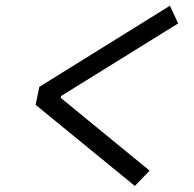

<svg xmlns="http://www.w3.org/2000/svg" viewBox="-20 -654 660 652"><path d="M557 -634.5 113.5 -359 101 -298 438 -22.5 488 -74.5 186.5 -321.5 187.5 -328 585 -574.5Z"/></svg>

Font: Monaspace Krypton Light
Style: Italic
Weight: 300
Italic angle: -11°
Designer: Riley Cran & the Lettermatic Team
Foundry: Lettermatic
Version: Version 1.101 (Monaspace Krypton)